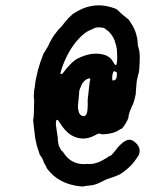

<svg xmlns="http://www.w3.org/2000/svg" viewBox="-20 -628 587 706"><path d="M230 -560 243 -572Q243 -573 250 -578Q313 -620 379 -604Q407 -597 412 -591.5Q417 -586 421.5 -582.5Q426 -579 427.5 -577Q429 -575 435 -570.5Q441 -566 445.5 -562Q450 -558 451 -558Q452 -558 461 -544Q475 -523 480.5 -503.5Q486 -484 486 -472.5Q486 -461 490.5 -448Q495 -435 493.5 -399.5Q492 -364 490.5 -361Q489 -358 488.5 -354.5Q488 -351 485.5 -342Q483 -333 482.5 -326Q482 -319 481.5 -315Q481 -311 481 -308Q481 -305 480 -296.5Q479 -288 479.5 -286.5Q480 -285 478 -277Q476 -269 475 -264.5Q474 -260 473 -257Q472 -254 470.5 -249Q469 -244 467.5 -242Q466 -240 465 -236.5Q464 -233 461 -227Q458 -221 456 -214Q454 -207 453 -203Q452 -199 452.5 -197Q453 -195 447.5 -184Q442 -173 435 -163.5Q428 -154 426 -154Q424 -154 419 -151Q399 -136 358 -134Q346 -137 343.5 -137Q341 -137 326 -129Q284 -107 242 -131Q218 -146 199 -178Q191 -192 187 -185Q184 -177 187 -158.5Q190 -140 190.5 -134.5Q191 -129 192 -124.5Q193 -120 192.5 -117Q192 -114 194 -102.5Q196 -91 199.5 -85.5Q203 -80 205 -76Q207 -72 208.5 -72Q210 -72 210 -71.5Q210 -71 211.5 -69.5Q213 -68 218 -60Q248 -20 300 -25Q304 -26 304 -25Q306 -24 312 -25Q318 -26 319.5 -25.5Q321 -25 334.5 -29Q348 -33 358.5 -39.5Q369 -46 370 -46Q371 -46 375.5 -49.5Q380 -53 380 -53L387 -56Q389 -56 395 -63.5Q401 -71 404 -74Q407 -77 410.5 -82.5Q414 -88 425 -98Q452 -124 473 -108Q502 -86 490 -57Q488 -54 476 -37Q464 -20 445 -4.5Q426 11 420 13.5Q414 16 404.5 20Q395 24 383 27.5Q371 31 362 36Q333 52 315.5 53.5Q298 55 289 57Q280 59 260 55Q195 44 158 -2Q153 -7 151.5 -11.5Q150 -16 146 -22Q142 -28 138 -39Q134 -50 133 -50Q132 -50 126 -60L116 -91Q113 -102 111.5 -110.5Q110 -119 109.5 -120.5Q109 -122 108 -132Q107 -142 104 -165.5Q101 -189 102.5 -191Q104 -193 104.5 -215Q105 -237 105.5 -251Q106 -265 105 -265Q104 -265 104.5 -279.5Q105 -294 105.5 -295Q106 -296 108 -309Q114 -366 139 -428Q142 -436 143 -436Q144 -436 146.5 -441Q149 -446 149.5 -446Q150 -446 155 -455Q160 -464 161 -467.5Q162 -471 171 -486Q180 -501 181.5 -502Q183 -503 187 -509Q191 -515 193.5 -517.5Q196 -520 199 -523Q202 -526 206 -530.5Q210 -535 212.5 -538.5Q215 -542 218.5 -546.5Q222 -551 226 -555Q230 -559 230 -560ZM363 -525Q337 -531 324 -523Q320 -521 313 -518Q292 -510 269 -485Q230 -443 207 -376Q200 -356 204 -355.5Q208 -355 212 -360Q243 -402 268 -414Q313 -436 352 -429Q383 -424 395 -402Q402 -390 404 -389Q411 -386 411 -416Q411 -446 407.5 -458.5Q404 -471 401.5 -479Q399 -487 390.5 -499.5Q382 -512 369 -520L368 -521ZM397 -364Q393 -356 392.5 -344Q392 -332 395 -332Q407 -332 409 -345Q409 -349 409.5 -349Q410 -349 410 -355.5Q410 -362 408.5 -363Q407 -364 402.5 -365.5Q398 -367 397 -364ZM312 -335Q312 -342 304 -339Q288 -333 279.5 -315Q271 -297 271 -289Q271 -281 270 -274.5Q269 -268 268 -254Q267 -240 266.5 -235.5Q266 -231 269 -219Q272 -207 280 -203Q295 -196 300 -214Q302 -220 302.5 -239Q303 -258 302.5 -259Q302 -260 302.5 -263Q303 -266 304 -275.5Q305 -285 307 -302.5Q309 -320 309.5 -325Q310 -330 311 -331Q312 -332 312 -335Z"/></svg>

Font: Jackwrite
Style: Regular
Weight: 400
Version: Version 1.0d1e1